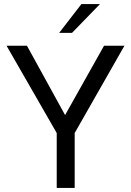

<svg xmlns="http://www.w3.org/2000/svg" viewBox="-20 -921 642 941"><path d="M258 -269 12 -697H112L299 -357L490 -697H590L346 -269V0H258ZM379 -901H470L333 -760H270Z"/></svg>

Font: HK Grotesk
Style: Regular
Weight: 400
Designer: Alfredo Marco Pradil
Foundry: Hanken Design Co.
Version: Version 3.001